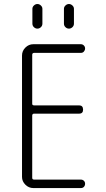

<svg xmlns="http://www.w3.org/2000/svg" viewBox="-20 -955 540 975"><path d="M149.4 0Q126 0 108.9 -17.1Q91.8 -34.2 91.8 -56.6V-672.9Q91.8 -696.3 108.9 -713.4Q126 -730.5 149.4 -730.5H390.6Q399.4 -730.5 405.8 -724.1Q412.1 -717.8 412.1 -709Q412.1 -700.2 406.2 -693.4Q400.4 -686.5 390.6 -686.5H153.3Q144.5 -686.5 143.6 -677.7V-427.7Q143.6 -419.9 153.3 -419.9H381.8Q401.4 -419.9 401.9 -398.9Q402.3 -377.9 381.8 -377.9H153.3Q144.5 -377.9 143.6 -369.1V-51.8Q143.6 -43 153.3 -43H390.6Q399.4 -43 405.8 -37.1Q412.1 -31.2 412.1 -22Q412.1 -12.7 406.2 -6.3Q400.4 0 390.6 0ZM304.7 -910.2Q304.7 -919.9 312.5 -927.2Q320.3 -934.6 330.1 -934.6Q339.8 -934.6 347.7 -927.2Q355.5 -919.9 355.5 -910.2V-835Q355.5 -824.2 347.7 -816.9Q339.8 -809.6 330.1 -809.6Q320.3 -809.6 312.5 -816.9Q304.7 -824.2 304.7 -835ZM144.5 -910.2Q144.5 -919.9 152.3 -927.2Q160.2 -934.6 169.9 -934.6Q179.7 -934.6 187.5 -927.2Q195.3 -919.9 195.3 -910.2V-835Q195.3 -824.2 187.5 -816.9Q179.7 -809.6 169.9 -809.6Q160.2 -809.6 152.3 -816.9Q144.5 -824.2 144.5 -835Z"/></svg>

Font: Rounded Mgen+ 1mn light
Style: Regular
Weight: 200
Designer: [Source Han Sans]
Ryoko NISHIZUKA  (kana & ideographs); Paul D. Hunt (Latin, Greek & Cyrillic); Wenlong ZHANG  (bopomofo
Version: Version 1.059.20150602